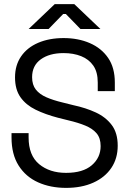

<svg xmlns="http://www.w3.org/2000/svg" viewBox="-20 -899 629 933"><path d="M36 -231V-252H119V-231Q119 -144 170 -101.5Q221 -59 301 -59Q383 -59 426 -96Q469 -133 469 -189Q469 -228 449.5 -251Q430 -274 395 -288.5Q360 -303 313 -314L261 -327Q200 -343 153 -366Q106 -389 79.5 -426.5Q53 -464 53 -523Q53 -582 82.5 -625Q112 -668 165.5 -691Q219 -714 289 -714Q360 -714 416.5 -689.5Q473 -665 505.5 -617.5Q538 -570 538 -498V-456H455V-498Q455 -549 433.5 -580Q412 -611 374.5 -626Q337 -641 289 -641Q220 -641 178 -610.5Q136 -580 136 -524Q136 -487 154 -464Q172 -441 205 -426.5Q238 -412 284 -401L336 -388Q397 -375 445.5 -352.5Q494 -330 523 -291.5Q552 -253 552 -191Q552 -129 521 -83Q490 -37 433.5 -11.5Q377 14 301 14Q225 14 165 -13Q105 -40 70.5 -94.5Q36 -149 36 -231ZM119 -758 246 -879H341L468 -758H371L300 -831H287L216 -758Z"/></svg>

Font: Space Grotesk Frontify
Style: Regular
Weight: 400
Designer: Florian Karsten
Version: Version 2.000